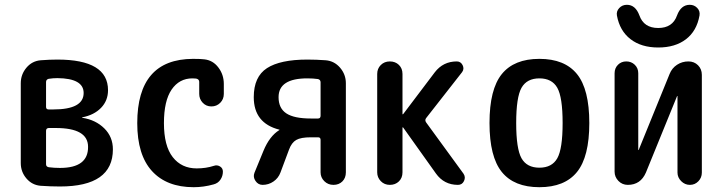

<svg xmlns="http://www.w3.org/2000/svg" viewBox="-20 -778 3040 808"><path d="M173.8 -227.5V-86.9Q173.8 -76.2 185.5 -74.2Q208 -71.3 232.4 -71.3Q351.6 -71.3 350.6 -160.2Q350.6 -239.3 214.8 -239.3H184.6Q173.8 -238.3 173.8 -227.5ZM173.8 -432.6V-328.1Q173.8 -317.4 184.6 -317.4H204.1Q332 -317.4 332 -386.7Q332 -448.2 221.7 -449.2Q203.1 -449.2 184.6 -446.3Q173.8 -443.4 173.8 -432.6ZM151.4 3.9Q115.2 1 91.3 -26.9Q67.4 -54.7 67.4 -91.8V-427.7Q67.4 -464.8 91.3 -493.2Q115.2 -521.5 151.4 -524.4Q188.5 -527.3 221.7 -527.3Q434.6 -527.3 434.6 -398.4Q434.6 -354.5 405.3 -324.2Q376 -293.9 326.2 -284.2Q325.2 -284.2 325.2 -283.2Q325.2 -282.2 327.1 -282.2Q382.8 -273.4 418.9 -237.8Q455.1 -202.1 455.1 -149.4Q455.1 6.8 232.4 6.8Q193.4 6.8 151.4 3.9Z M794.9 9.8Q681.6 9.8 619.6 -58.1Q557.6 -126 557.6 -259.8Q557.6 -529.3 792 -530.3Q825.2 -530.3 839.8 -528.3Q876 -524.4 898.9 -494.1Q921.9 -463.9 921.9 -424.8V-382.8Q921.9 -360.4 906.7 -345.2Q891.6 -330.1 869.6 -330.1Q847.7 -330.1 833 -345.7Q818.4 -361.3 818.4 -382.8V-433.6Q818.4 -444.3 805.7 -447.3Q800.8 -448.2 790 -448.2Q734.4 -448.2 702.1 -400.9Q669.9 -353.5 669.9 -259.8Q669.9 -164.1 707 -116.7Q744.1 -69.3 807.6 -69.3Q846.7 -69.3 879.9 -80.1Q893.6 -85 905.8 -77.6Q918 -70.3 918 -55.7Q918 -37.1 907.7 -22Q897.5 -6.8 878.9 -2Q836.9 9.8 794.9 9.8Z M1273.4 -448.2Q1152.3 -448.2 1152.3 -369.1Q1152.3 -322.3 1185.1 -300.8Q1217.8 -279.3 1288.1 -279.3H1318.4Q1329.1 -279.3 1329.1 -291V-431.6Q1329.1 -442.4 1318.4 -445.3Q1297.9 -448.2 1273.4 -448.2ZM1155.3 -232.4Q1047.9 -259.8 1047.9 -369.1Q1047.9 -455.1 1103.5 -491.2Q1159.2 -527.3 1273.4 -527.3Q1310.5 -527.3 1350.6 -524.4Q1386.7 -521.5 1411.1 -493.2Q1435.5 -464.8 1435.5 -427.7V-52.7Q1435.5 -29.3 1420.9 -14.6Q1406.2 0 1383.3 0Q1360.4 0 1344.7 -15.6Q1329.1 -31.2 1329.1 -52.7V-189.5Q1329.1 -200.2 1318.4 -200.2H1288.1Q1246.1 -200.2 1226.6 -189Q1207 -177.7 1196.3 -148.4L1160.2 -51.8Q1151.4 -28.3 1130.9 -14.2Q1110.4 0 1085 0Q1066.4 0 1055.2 -16.6Q1043.9 -33.2 1050.8 -50.8L1088.9 -143.6Q1114.3 -205.1 1155.3 -230.5Q1156.2 -230.5 1156.2 -231.4Q1156.2 -232.4 1155.3 -232.4Z M1567.4 -52.7V-466.8Q1567.4 -489.3 1582.5 -504.4Q1597.7 -519.5 1620.6 -519.5Q1643.6 -519.5 1658.7 -504.9Q1673.8 -490.2 1673.8 -466.8V-297.9Q1673.8 -296.9 1674.8 -296.9L1676.8 -297.9L1809.6 -473.6Q1844.7 -519.5 1902.3 -519.5Q1918.9 -519.5 1926.8 -503.9Q1934.6 -488.3 1924.8 -474.6L1773.4 -281.2Q1766.6 -272.5 1773.4 -262.7L1930.7 -46.9Q1940.4 -32.2 1932.6 -16.1Q1924.8 0 1907.2 0Q1848.6 0 1814.5 -47.9L1676.8 -241.2Q1675.8 -242.2 1674.8 -242.2Q1673.8 -242.2 1673.8 -241.2V-52.7Q1673.8 -29.3 1658.7 -14.6Q1643.6 0 1620.6 0Q1597.7 0 1582.5 -15.6Q1567.4 -31.2 1567.4 -52.7Z M2325.2 -408.7Q2302.7 -448.2 2250 -448.2Q2197.3 -448.2 2174.8 -408.7Q2152.3 -369.1 2152.3 -260.3Q2152.3 -151.4 2174.8 -111.8Q2197.3 -72.3 2250 -72.3Q2302.7 -72.3 2325.2 -111.8Q2347.7 -151.4 2347.7 -260.3Q2347.7 -369.1 2325.2 -408.7ZM2408.2 -54.2Q2356.4 9.8 2250 9.8Q2143.6 9.8 2091.8 -54.2Q2040 -118.2 2040 -260.3Q2040 -402.3 2091.8 -466.3Q2143.6 -530.3 2250 -530.3Q2356.4 -530.3 2408.2 -466.3Q2460 -402.3 2460 -260.3Q2460 -118.2 2408.2 -54.2Z M2622.1 0Q2598.6 0 2582.5 -16.6Q2566.4 -33.2 2566.4 -55.7V-469.7Q2566.4 -491.2 2580.6 -505.4Q2594.7 -519.5 2615.7 -519.5Q2636.7 -519.5 2651.4 -505.4Q2666 -491.2 2666 -469.7V-147.5Q2666 -146.5 2667 -146.5Q2668 -146.5 2668 -147.5L2797.9 -466.8Q2807.6 -491.2 2829.1 -505.4Q2850.6 -519.5 2877 -519.5Q2901.4 -519.5 2917.5 -503.4Q2933.6 -487.3 2933.6 -462.9V-51.8Q2933.6 -30.3 2918.9 -15.1Q2904.3 0 2883.3 0Q2862.3 0 2846.7 -15.6Q2831.1 -31.2 2831.1 -51.8V-373Q2831.1 -374 2830.1 -374Q2829.1 -374 2829.1 -373L2698.2 -51.8Q2675.8 0 2622.1 0ZM2829.1 -712.9Q2845.7 -757.8 2882.8 -757.8Q2901.4 -757.8 2914.1 -744.6Q2926.8 -731.4 2923.8 -712.9Q2912.1 -647.5 2866.7 -612.8Q2821.3 -578.1 2750 -578.1Q2678.7 -578.1 2633.3 -613.3Q2587.9 -648.4 2576.2 -712.9Q2573.2 -730.5 2585.9 -744.1Q2598.6 -757.8 2618.2 -757.8Q2654.3 -757.8 2670.9 -712.9Q2689.5 -660.2 2750 -660.2Q2810.5 -660.2 2829.1 -712.9Z"/></svg>

Font: Rounded-X Mgen+ 1mn medium
Style: Regular
Weight: 500
Designer: [Source Han Sans]
Ryoko NISHIZUKA  (kana & ideographs); Paul D. Hunt (Latin, Greek & Cyrillic); Wenlong ZHANG  (bopomofo
Version: Version 1.059.20150602